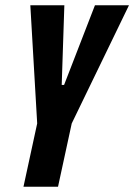

<svg xmlns="http://www.w3.org/2000/svg" viewBox="-20 -708 509 728"><path d="M69 0 121 -240 95 -688H224L214 -386H223L340 -688H469L252 -240L200 0Z"/></svg>

Font: Saira ExtraCondensed ExtraBold
Style: Italic
Weight: 800
Width: 2
Italic angle: -12°
Designer: Hector Gatti with collaboration of the Omnibus-Type team
Foundry: Omnibus-Type
Version: Version 1.101